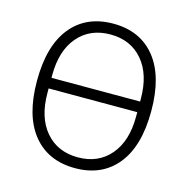

<svg xmlns="http://www.w3.org/2000/svg" viewBox="-106 -812 909 927"><g transform="rotate(15 348.5 -349.0)"><path d="M349 12Q214 12 138.5 -81Q63 -174 63 -349Q63 -524 138.5 -617Q214 -710 349 -710Q483 -710 558.5 -617Q634 -524 634 -349Q634 -174 558.5 -81Q483 12 349 12ZM349 -42Q450 -42 510 -112Q570 -182 570 -305V-327H127V-305Q127 -182 187 -112Q247 -42 349 -42ZM127 -393V-380H570V-393Q570 -516 510 -586Q450 -656 349 -656Q247 -656 187 -586Q127 -516 127 -393Z"/></g></svg>

Font: IBM Plex Sans Light
Style: Regular
Weight: 300
Designer: Mike Abbink, Paul van der Laan, Pieter van Rosmalen
Foundry: Bold Monday
Version: Version 3.0